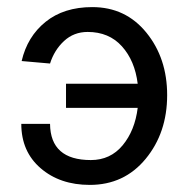

<svg xmlns="http://www.w3.org/2000/svg" viewBox="-20 -510 531 541"><path d="M40 -161H121Q122 -59 236 -59Q291 -59 325.5 -100.5Q360 -142 368 -206H166V-274H368Q360 -339 323.5 -379.5Q287 -420 227 -420Q188 -420 160.5 -394.5Q133 -369 121 -331L41 -338Q57 -407 108.5 -448.5Q160 -490 240 -490Q334 -490 392.5 -418Q451 -346 451 -242Q451 -136 390.5 -62.5Q330 11 233 11Q149 11 94.5 -36Q40 -83 40 -161Z"/></svg>

Font: Karmilla
Style: Regular
Weight: 400
Designer: Jonathan Pinhorn
Version: Version 1.000